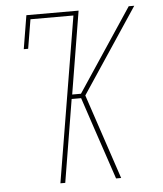

<svg xmlns="http://www.w3.org/2000/svg" viewBox="-53 -781 705 828"><g transform="rotate(-5 300.0 -367.5)"><path d="M175 0 294 -716H108L87 -590H68L92 -735H318L259 -377H297L535 -735H559L315 -368L438 0H416L340 -226L296 -358H255L196 0Z"/></g></svg>

Font: Iosevka Slab Thin Extended
Style: Italic
Weight: 100
Width: 7
Italic angle: -9°
Monospace: yes
Designer: Belleve Invis
Foundry: Belleve Invis
Version: Version 11.1.0; ttfautohint (v1.8.3)